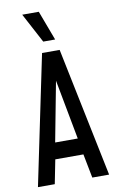

<svg xmlns="http://www.w3.org/2000/svg" viewBox="-105 -1040 668 1096"><g transform="rotate(-10 229.0 -492.5)"><path d="M23 0 179 -750H281L435.5 0H338L311 -139H148L120.5 0ZM164 -234H295L223 -617.5H237ZM197 -813 105.5 -985H201.5L266 -813Z"/></g></svg>

Font: Mohave Medium
Style: Regular
Weight: 500
Designer: Gumpita Rahayu
Foundry: Tokotype
Version: Version 2.003